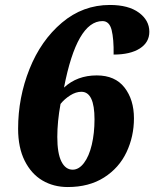

<svg xmlns="http://www.w3.org/2000/svg" viewBox="-20 -744 622 774"><path d="M53 -225Q53 -351 99 -466Q145 -581 229.5 -652.5Q314 -724 423 -724Q498 -724 540 -693Q582 -662 582 -616Q582 -573 543.5 -548.5Q505 -524 438 -524Q439 -587 430 -623Q421 -659 393 -659Q290 -659 238 -391Q291 -440 370 -440Q444 -440 482 -391Q520 -342 520 -267Q520 -194 490 -130.5Q460 -67 399.5 -28.5Q339 10 253 10Q196 10 151 -16.5Q106 -43 79.5 -96Q53 -149 53 -225ZM361 -263Q361 -374 308 -374Q286 -374 263 -359.5Q240 -345 224 -325Q211 -254 211 -192Q211 -126 227.5 -93Q244 -60 273 -60Q298 -60 318.5 -87Q339 -114 350 -160.5Q361 -207 361 -263Z"/></svg>

Font: Noto Serif NarrowBlack
Style: Italic
Weight: 900
Width: 4
Italic angle: -12°
Designer: Monotype Design Team
Foundry: Monotype Imaging Inc.
Version: Version 1.001